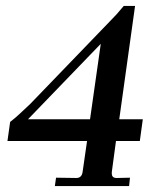

<svg xmlns="http://www.w3.org/2000/svg" viewBox="-20 -624 517 644"><path d="M236 -27Q254 -27 257 -47L272 -151H5L14 -215Q31 -228 49 -245L82 -276L350 -554L371 -576L395 -604H433L380 -224H459L449 -151H369L355 -47V-42Q355 -27 371 -27L416 -28L413 0H164L168 -28ZM318 -477 74 -224H282Z"/></svg>

Font: Unna Medium
Style: Italic
Weight: 500
Italic angle: -8.05°
Designer: Jorge de Buen Unna
Foundry: Omnibus-Type
Version: Version 2.008